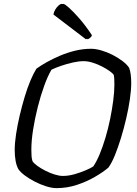

<svg xmlns="http://www.w3.org/2000/svg" viewBox="-20 -972 708 992"><path d="M272 0Q248 0 218 -9.5Q188 -19 159 -34Q130 -49 107.5 -66Q85 -83 75 -98Q65 -116 60.5 -141.5Q56 -167 56 -197Q56 -233 63 -279Q70 -325 81.5 -374Q93 -423 107 -470Q121 -517 137 -555Q153 -593 168 -617Q190 -633 221 -650.5Q252 -668 289.5 -684Q327 -700 368 -710Q409 -720 451 -720Q474 -720 503.5 -711.5Q533 -703 561.5 -688.5Q590 -674 613 -656.5Q636 -639 647 -622Q653 -607 655.5 -586Q658 -565 658 -544Q658 -507 651 -459Q644 -411 632 -359.5Q620 -308 605 -259Q590 -210 573.5 -169.5Q557 -129 540 -106Q513 -83 471 -58.5Q429 -34 378 -17Q327 0 272 0ZM305 -63Q334 -63 365.5 -72Q397 -81 423.5 -92.5Q450 -104 462 -112Q479 -137 495 -175.5Q511 -214 525 -261Q539 -308 549 -357Q559 -406 565 -452Q571 -498 571 -534Q571 -548 570.5 -560.5Q570 -573 568 -584Q564 -592 547.5 -604Q531 -616 508 -628Q485 -640 459.5 -648Q434 -656 413 -656Q387 -656 356 -649Q325 -642 296 -632Q267 -622 246 -612Q227 -580 208.5 -529Q190 -478 175 -418.5Q160 -359 151 -302Q142 -245 142 -199Q142 -180 143 -165.5Q144 -151 148 -139Q155 -128 173 -115Q191 -102 214.5 -90Q238 -78 262 -70.5Q286 -63 305 -63ZM433 -769 265 -897Q266 -911 274.5 -923.5Q283 -936 293 -944Q303 -952 307 -952Q314 -952 336.5 -932Q359 -912 390.5 -876Q422 -840 455 -790Q454 -784 446.5 -777.5Q439 -771 433 -769ZM424 -769 256 -897Q258 -910 265.5 -922.5Q273 -935 282.5 -943.5Q292 -952 299 -952Q306 -952 327.5 -931.5Q349 -911 380.5 -874.5Q412 -838 446 -790Q445 -787 438.5 -779.5Q432 -772 424 -769Z"/></svg>

Font: Texturina 12pt Light
Style: Italic
Weight: 300
Italic angle: -11°
Designer: Guillermo Torres Carreño
Foundry: Omnibus-Type
Version: Version 1.002